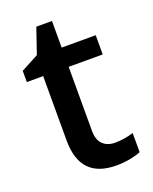

<svg xmlns="http://www.w3.org/2000/svg" viewBox="-128 -733 650 815"><g transform="rotate(-20 196.5 -325.0)"><path d="M283.2 -83Q325.2 -83 367.2 -96.2V-9.8Q348.1 -1.5 318.1 4.2Q288.1 9.8 255.9 9.8Q92.8 9.8 92.8 -162.1V-453.1H19V-503.9L98.1 -545.9L137.2 -660.2H208V-540H361.8V-453.1H208V-164.1Q208 -122.6 228.8 -102.8Q249.5 -83 283.2 -83Z"/></g></svg>

Font: f0_46533          
Style: Regular
Weight: 600
Foundry: Ascender Corporation
Version: Version 1.10